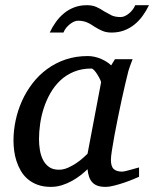

<svg xmlns="http://www.w3.org/2000/svg" viewBox="-20 -711 597 743"><path d="M371.1 -392.1Q371.6 -394.5 367.4 -403.3Q363.3 -412.1 357.4 -421.6Q351.6 -431.2 345 -438.5Q338.4 -445.8 334 -445.8Q295.9 -445.8 265.9 -433.3Q235.8 -420.9 213.4 -399.7Q190.9 -378.4 175 -350.6Q159.2 -322.8 149.4 -292.5Q139.6 -262.2 135.3 -231.4Q130.9 -200.7 130.9 -172.9Q130.9 -151.9 134.3 -130.9Q137.7 -109.9 146.2 -92.8Q154.8 -75.7 169.7 -64.9Q184.6 -54.2 208 -54.2Q225.6 -54.2 243.2 -62Q260.7 -69.8 275.9 -80.1Q291 -90.3 302.2 -100.6Q313.5 -110.8 318.8 -116.2ZM518.1 -26.9Q512.2 -24.4 496.6 -17.8Q481 -11.2 461.7 -4.6Q442.4 2 422.6 7.1Q402.8 12.2 388.2 12.2Q370.1 12.2 357.7 7.8Q345.2 3.4 337.2 -5.4Q329.1 -14.2 324.7 -26.9Q320.3 -39.6 318.8 -56.2Q307.6 -45.4 292.5 -33.4Q277.3 -21.5 259 -11.2Q240.7 -1 220 5.6Q199.2 12.2 176.8 12.2Q147.5 12.2 125.2 3.9Q103 -4.4 86.9 -18.3Q70.8 -32.2 60.3 -50.5Q49.8 -68.8 43.5 -88.6Q37.1 -108.4 34.7 -128.7Q32.2 -148.9 32.2 -167Q32.2 -205.6 40.5 -244.9Q48.8 -284.2 65.2 -320.6Q81.5 -356.9 106 -388.7Q130.4 -420.4 162.4 -443.8Q194.3 -467.3 233.6 -480.7Q272.9 -494.1 319.8 -494.1Q333.5 -494.1 346.9 -491Q360.4 -487.8 372.1 -482.7Q383.8 -477.5 393.6 -471.2Q403.3 -464.8 410.2 -458L424.8 -481.9H493.2Q490.7 -476.1 487.8 -468Q484.9 -460 481.9 -451.7Q479 -443.4 476.8 -436Q474.6 -428.7 474.1 -424.8Q470.7 -411.6 464.4 -385Q458 -358.4 450.9 -325.2Q443.8 -292 436.3 -255.6Q428.7 -219.2 422.9 -186.8Q417 -154.3 413.1 -129.2Q409.2 -104 409.2 -92.8Q409.2 -66.4 420.4 -56.6Q431.6 -46.9 452.1 -46.9Q457 -46.9 466.6 -49.1Q476.1 -51.3 486.3 -54.2Q496.6 -57.1 505.4 -59.6Q514.2 -62 518.1 -63ZM556.6 -690.9Q545.9 -668.9 532 -649.7Q518.1 -630.4 500.2 -616Q482.4 -601.6 460.4 -593.3Q438.5 -585 411.6 -585Q391.1 -585 376 -591.6Q360.8 -598.1 345.2 -607.9Q338.9 -612.3 332.5 -616.2Q326.2 -620.1 318.6 -623.5Q311 -627 302 -628.9Q293 -630.9 281.2 -630.9Q274.9 -630.9 266.8 -627.4Q258.8 -624 251 -617.9Q243.2 -611.8 236.3 -603.5Q229.5 -595.2 225.6 -585H172.4Q182.6 -606.9 196.5 -626.2Q210.4 -645.5 228 -659.9Q245.6 -674.3 267.6 -682.6Q289.6 -690.9 316.4 -690.9Q336.9 -690.9 352.3 -684.3Q367.7 -677.7 383.3 -667Q396 -659.7 410.2 -652.3Q424.3 -645 447.3 -645Q454.1 -645 462.2 -648.4Q470.2 -651.9 478 -658Q485.8 -664.1 492.4 -672.4Q499 -680.7 503.4 -690.9Z"/></svg>

Font: Charis SIL
Style: Italic
Weight: 400
Italic angle: -11°
Foundry: SIL International
Version: Version 4.112